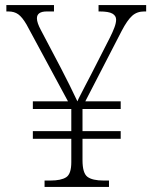

<svg xmlns="http://www.w3.org/2000/svg" viewBox="-20 -734 599 754"><path d="M155 0V-25H178Q220 -25 240 -38Q260 -51 260 -97V-189H109V-219H260V-306H109V-336H247L84 -638Q67 -667 51.5 -678Q36 -689 13 -689H5V-714H192V-689H164Q125 -689 125 -662Q125 -653 129 -641.5Q133 -630 140 -617L220 -465Q236 -434 253 -400Q270 -366 284 -336Q288 -346 296.5 -362Q305 -378 315.5 -399Q326 -420 337 -440L412 -587Q423 -609 429.5 -626.5Q436 -644 436 -657Q436 -672 421.5 -680.5Q407 -689 371 -689H367V-714H554V-689H546Q518 -689 499 -672Q480 -655 458 -613L315 -336H454V-306H304V-219H454V-189H304V-105Q304 -54 323.5 -39.5Q343 -25 387 -25H408V0Z"/></svg>

Font: Noto Rashi Hebrew ExtraLight
Style: Regular
Weight: 250
Version: Version 1.006